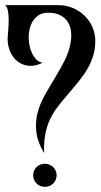

<svg xmlns="http://www.w3.org/2000/svg" viewBox="-20 -720 388 740"><path d="M0 -700.2H204.1Q234.9 -700.2 260.7 -689.2Q286.6 -678.2 305.7 -659.7Q324.7 -641.1 335.7 -616.7Q346.7 -592.3 347.2 -564.9Q347.7 -535.6 340.6 -510.3Q333.5 -484.9 321.3 -462.2Q309.1 -439.5 293 -418.7Q276.9 -397.9 259.3 -377.2Q241.7 -356.4 223.9 -335.4Q206.1 -314.5 189.9 -291Q180.7 -276.9 172.9 -260.5Q165 -244.1 159.7 -224.9Q154.3 -205.6 151.6 -182.1Q148.9 -158.7 149.9 -129.9Q124 -173.8 119.9 -212.4Q115.7 -251 125.2 -286.4Q134.8 -321.8 153.6 -355Q172.4 -388.2 192.6 -421.4Q212.9 -454.6 230 -488.5Q247.1 -522.5 252.9 -560.1Q256.3 -581.1 253.4 -601.3Q250.5 -621.6 240 -637.2Q229.5 -652.8 210.4 -662.1Q191.4 -671.4 163.1 -670.9Q138.2 -670.4 122.3 -656.7Q106.4 -643.1 98.6 -622.6Q90.8 -602.1 90.6 -578.1Q90.3 -554.2 96.7 -533Q103 -511.7 115 -496.3Q127 -481 144 -478Q120.1 -466.3 98.1 -466.3Q77.6 -466.3 60.8 -475.1Q43.9 -483.9 32 -499.3Q20 -514.6 14.2 -535.2Q8.3 -555.7 9.8 -579.1Q10.7 -591.8 12.2 -609.9Q13.7 -627.9 13.4 -646Q13.2 -664.1 10.3 -679Q7.3 -693.8 0 -700.2ZM152.8 -88.9Q162.6 -88.9 170.7 -85.4Q178.7 -82 185.1 -75.9Q191.4 -69.8 194.8 -61.8Q198.2 -53.7 198.2 -44.9Q198.2 -25.9 185.1 -12.9Q171.9 0 152.8 0Q133.8 0 120.8 -12.9Q107.9 -25.9 107.9 -44.9Q107.9 -63 120.8 -75.9Q133.8 -88.9 152.8 -88.9Z"/></svg>

Font: 003 KoZ KJR
Style: Regular
Weight: 400
Designer: Ko Z, Min Khaing
Foundry: Your Own Font Foundry
Version: Version 2.50;March 29, 2020;